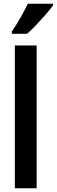

<svg xmlns="http://www.w3.org/2000/svg" viewBox="-20 -1002 302 1022"><path d="M175 0H59V-760H175ZM262 -973Q248 -953 224 -925.5Q200 -898 173.5 -870Q147 -842 124 -822H43V-834Q70 -874 91 -911.5Q112 -949 128 -982H262Z"/></svg>

Font: Noto Sans Bengali ExtraCondensed SemiBold
Style: Regular
Weight: 600
Width: 2
Designer: Joana Ranito - Universal Thirst; Jelle Bosma - Monotype Design Team
Foundry: Universal Thirst ehf.
Version: Version 3.000; ttfautohint (v1.8.4.7-5d5b)